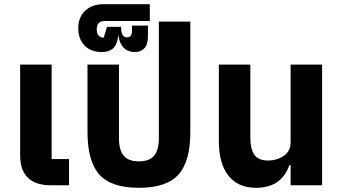

<svg xmlns="http://www.w3.org/2000/svg" viewBox="-20 -883 1629 915"><path d="M223 0Q76 0 76 -144V-575H226V-125H309V0Z M397 -254V-575H547V-225Q547 -168 569.5 -141Q592 -114 642 -114Q692 -114 714.5 -141Q737 -168 737 -225V-780H887V-254Q887 -114 830.5 -51Q774 12 642 12Q510 12 453.5 -51Q397 -114 397 -254Z M479 -783Q441 -783 441 -743Q441 -706 474 -703L490 -755H557Q557 -705 585 -705Q609 -705 609 -735V-761H685V-708Q685 -671 668 -653Q651 -635 622 -635Q590 -635 569.5 -655.5Q549 -676 545 -714H544L540 -694Q529 -635 465 -635Q413 -635 383 -666Q353 -697 353 -749Q353 -801 386 -832Q419 -863 473 -863H694V-783Z M1200 12Q1114 12 1068.5 -46Q1023 -104 1023 -210V-575H1173V-230Q1173 -172 1192.5 -145Q1212 -118 1257 -118Q1300 -118 1332.5 -140.5Q1365 -163 1365 -204V-575H1515V0H1365V-96H1359Q1321 12 1200 12Z"/></svg>

Font: Anuphan
Style: Bold
Weight: 700
Designer: Mike Abbink, Paul van der Laan, Pieter van Rosmalen, Mint Tantisuwanna
Foundry: Bold Monday; Cadson Demak
Version: Version 3.002;hotconv 1.0.109;makeotfexe 2.5.65596